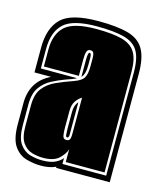

<svg xmlns="http://www.w3.org/2000/svg" viewBox="-85 -568 525 636"><g transform="rotate(15 178.0 -250.0)"><path d="M114 6Q90 6 64.5 -1Q39 -8 22 -32Q5 -56 5 -107V-179Q5 -255 71 -287H14V-372Q14 -439 48 -472.5Q82 -506 175 -506Q239 -506 277 -495.5Q315 -485 332 -456Q349 -427 349 -372V0H165V-4Q144 6 114 6ZM114 -12Q140 -12 156 -19Q172 -26 182 -38V-18H332V-372Q332 -421 317 -445.5Q302 -470 267.5 -479Q233 -488 175 -488Q93 -488 62 -459.5Q31 -431 31 -372V-305H155Q149 -301 138.5 -297.5Q128 -294 115 -289Q96 -282 74 -270.5Q52 -259 37 -238Q22 -217 22 -179V-107Q22 -65 36.5 -44.5Q51 -24 72 -18Q93 -12 114 -12ZM114 -21Q95 -21 76 -26.5Q57 -32 44 -50.5Q31 -69 31 -107V-179Q31 -217 47.5 -238Q64 -259 91 -271Q118 -283 147 -293Q173 -302 180.5 -315Q188 -328 188 -354V-382Q188 -393 185.5 -399.5Q183 -406 174 -406Q165 -406 162 -397Q159 -388 159 -371V-314H39V-372Q39 -425 68 -452Q97 -479 175 -479Q230 -479 262.5 -470.5Q295 -462 309.5 -439Q324 -416 324 -372V-27H191V-71Q186 -54 168.5 -37.5Q151 -21 114 -21ZM168 -313V-371Q168 -397 174 -397Q180 -397 180 -382V-354Q180 -325 168 -313ZM174 -98Q186 -98 187 -110Q188 -116 188 -123.5Q188 -131 188 -141V-247Q175 -239 167 -226.5Q159 -214 159 -193V-135Q159 -120 161 -109Q163 -98 174 -98ZM174 -107Q169 -107 169 -116L168 -135V-193Q168 -216 180 -229V-117Q180 -107 174 -107Z"/></g></svg>

Font: Alumni Sans Collegiate One
Style: Regular
Weight: 400
Designer: Robert E. Leuschke
Foundry: Robert E. Leuschke
Version: Version 1.100